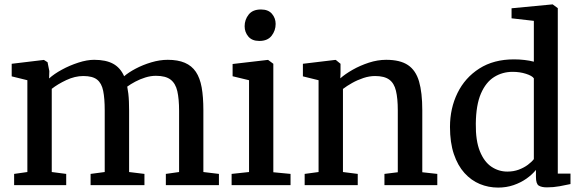

<svg xmlns="http://www.w3.org/2000/svg" viewBox="-20 -839 2630 870"><path d="M44 0V-51L104 -59.5V-475.5L33 -493V-550L179 -567.5L195.5 -557L203.5 -517L202.5 -483.5Q225 -504 260.2 -523.2Q295.5 -542.5 334.8 -555.2Q374 -568 406.5 -568Q460 -568 492.8 -550Q525.5 -532 542.5 -493.5Q562 -510.5 594.5 -527.8Q627 -545 665.5 -556.5Q704 -568 740 -568Q786 -568 817.5 -554.5Q849 -541 867.5 -513.5Q886 -486 893.8 -443Q901.5 -400 901.5 -340V-59.5L972 -51V0H731.5V-51L791.5 -59.5V-336.5Q791.5 -390.5 783.5 -425.8Q775.5 -461 753 -478.2Q730.5 -495.5 686.5 -495.5Q663 -495.5 638.8 -488Q614.5 -480.5 593 -469Q571.5 -457.5 556.5 -446.5Q559.5 -431.5 561.5 -414.5Q563.5 -397.5 564.2 -378.5Q565 -359.5 565 -338.5V-59.5L634.5 -51V0H390.5V-51L454.5 -59.5V-339Q454.5 -393 447.5 -427.5Q440.5 -462 420 -478.2Q399.5 -494.5 357.5 -494.5Q319.5 -494.5 280.2 -476Q241 -457.5 214.5 -436.5V-59.5L280 -51V0Z M1029.5 0V-51L1108.5 -59.5V-475.5L1034 -493.5V-549L1193 -567.5H1195L1218.5 -550V-58.5L1296.5 -51V0ZM1154.5 -653.5Q1122 -653.5 1105.2 -673.5Q1088.5 -693.5 1088.5 -720Q1088.5 -750 1106.8 -773Q1125 -796 1162 -796H1163Q1195.5 -796 1212.2 -776.5Q1229 -757 1229 -730.5Q1229 -700.5 1210.8 -677Q1192.5 -653.5 1155.5 -653.5Z M1423.5 -59.5V-475.5L1352.5 -493V-550L1498.5 -567.5H1501.5L1523 -550V-508.5L1522 -484Q1544 -503.5 1577.8 -522.8Q1611.5 -542 1651.2 -555Q1691 -568 1730 -568Q1793 -568 1828.5 -544.2Q1864 -520.5 1878.8 -470Q1893.5 -419.5 1893.5 -339.5V-58.5L1961.5 -51V0H1722V-51L1782.5 -58.5V-339Q1782.5 -393 1774.2 -427.5Q1766 -462 1743.8 -478.2Q1721.5 -494.5 1679.5 -494.5Q1653.5 -494.5 1626.5 -485.5Q1599.5 -476.5 1575.5 -463Q1551.5 -449.5 1534 -436V-59.5L1601 -51V0H1360.5V-51Z M2237 11Q2193.5 11 2154.2 -5.2Q2115 -21.5 2084.5 -55.2Q2054 -89 2036.5 -141Q2019 -193 2019 -264Q2019 -348 2053 -417.5Q2087 -487 2152 -528.5Q2217 -570 2309 -570Q2334 -570 2357 -567.2Q2380 -564.5 2399 -559.5V-744.5L2298 -756V-801.5L2482 -819H2484.5L2507.5 -802V-52.5H2565V-5Q2544.5 -0.5 2516.2 4.8Q2488 10 2458.5 10Q2434 10 2421.2 2Q2408.5 -6 2408.5 -37.5V-69Q2391.5 -48 2365.8 -29.8Q2340 -11.5 2307.2 -0.2Q2274.5 11 2237 11ZM2279 -61.5Q2307 -61.5 2330.5 -70.2Q2354 -79 2371.8 -92.2Q2389.5 -105.5 2399 -118V-484Q2391.5 -495.5 2363.5 -504.5Q2335.5 -513.5 2303 -513.5Q2256.5 -513.5 2219 -490Q2181.5 -466.5 2159.2 -415Q2137 -363.5 2136 -279Q2135 -201.5 2154.5 -153.5Q2174 -105.5 2206.8 -83.5Q2239.5 -61.5 2279 -61.5Z"/></svg>

Font: Merriweather Light 18pt Medium
Style: Regular
Weight: 500
Version: Version 2.100